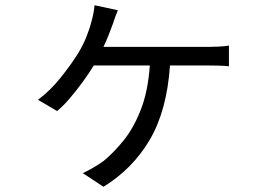

<svg xmlns="http://www.w3.org/2000/svg" viewBox="-20 -632 1040 733"><path d="M430 -593Q418 -564 411 -541Q404 -522 395 -499Q386 -476 375 -453H776Q792 -453 814 -454Q836 -455 854 -458V-379Q835 -381 813 -381.5Q791 -382 776 -382H629Q617 -209 551.5 -98Q486 13 375 81L296 29Q312 22 336 8Q360 -6 375 -17Q414 -49 452 -96Q490 -143 517.5 -213Q545 -283 552 -382H338Q319 -351 294.5 -317.5Q270 -284 245 -255Q220 -226 198 -208L125 -251Q172 -286 211.5 -335.5Q251 -385 276 -425Q296 -457 309.5 -490.5Q323 -524 330 -553Q338 -581 341 -612Z"/></svg>

Font: Source Han Sans SC
Style: Regular
Weight: 400
Designer: Ryoko NISHIZUKA 西塚涼子 (kana, bopomofo & ideographs); Paul D. Hunt (Latin, Greek & Cyrillic); Sandoll Communications 산돌커뮤니
Foundry: Adobe
Version: Version 2.002;hotconv 1.0.116;makeotfexe 2.5.65601; ttfautoh